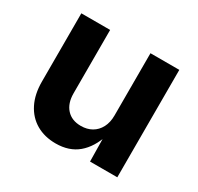

<svg xmlns="http://www.w3.org/2000/svg" viewBox="-124 -692 871 845"><g transform="rotate(30 311.5 -269.5)"><path d="M250.3 6.8Q193.8 6.8 151.4 -17.8Q109 -42.5 85.7 -88.7Q62.4 -134.9 62.4 -198.7V-545.9H208.8V-224.2Q208.8 -173.3 235.2 -144.4Q261.5 -115.5 307.8 -115.5Q339 -115.5 362.7 -129Q386.5 -142.6 400.1 -168.3Q413.7 -194 413.7 -229.8V-545.9H560.3V0H421.8L419.7 -136.3H428.3Q406.6 -67.5 362.6 -30.3Q318.6 6.8 250.3 6.8Z"/></g></svg>

Font: Adwaita Sans
Style: Regular
Weight: 400
Designer: Rasmus Andersson
Foundry: rsms
Version: Version 4.001;git-9221beed3